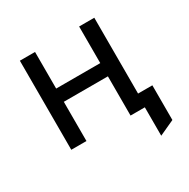

<svg xmlns="http://www.w3.org/2000/svg" viewBox="-153 -651 939 954"><g transform="rotate(-30 316.0 -174.0)"><path d="M505 163V0H454V-76H592V123ZM83 0V-511H170V-301H423V-511H510V0H423V-225H170V0Z"/></g></svg>

Font: Overpass
Style: Regular
Weight: 400
Designer: Delve Withrington, Dave Bailey, Thomas Jockin
Foundry: Delve Fonts LLC
Version: Version 4.000